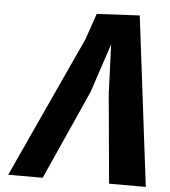

<svg xmlns="http://www.w3.org/2000/svg" viewBox="-54 -809 757 857"><g transform="rotate(5 325.0 -380.0)"><path d="M14.5 -0.5H169L348.5 -400.5L421.5 -620.5L430 -400.5L466.5 0H631L537.5 -760L345.5 -750L305.5 -633.5Z"/></g></svg>

Font: B612
Style: Regular
Weight: 700
Italic angle: -10°
Designer: Nicolas Chauveau, Thomas Paillot, Jonathan Favre-Lamarine, Jean-Luc Vinot
Foundry: AIRBUS
Version: Version 1.008